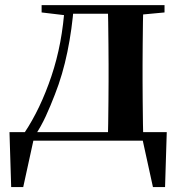

<svg xmlns="http://www.w3.org/2000/svg" viewBox="-20 -556 716 759"><path d="M563.1 0H95.3L115.5 -16.4L71.8 183.5H24.2L17.5 -33.6H639.2L632.5 183.5H584.6L540.5 -17.9ZM405.4 0Q407.2 -25.5 407.7 -67.4Q408.2 -109.4 408.7 -154.7Q409.2 -200 409.2 -234.8V-301.2Q409.2 -335.7 408.7 -381Q408.2 -426.4 407.7 -468.7Q407.2 -511 405.4 -535.7H546.6Q545.6 -511 545.1 -468.7Q544.6 -426.4 544.1 -381Q543.6 -335.7 543.6 -301.2V-234.8Q543.6 -200 544.1 -154.7Q544.6 -109.4 545.1 -67.4Q545.6 -25.5 546.6 0ZM144.5 -506.8V-535.7H246.5V-495.5H239.4ZM480 -495.5V-535.7H630.4V-506.8L510 -495.5ZM76.9 -31.5Q139.7 -125.6 183.2 -254.7Q226.7 -383.7 236.1 -535.7H272.1Q264.9 -440.9 246.4 -350.8Q227.9 -260.8 196.9 -182.2Q180 -138.1 161.2 -97.1Q142.3 -56.1 119.3 -21.6V-8.9ZM246.5 -501.8V-535.7H481.3V-501.8Z"/></svg>

Font: Source Han Serif JP VF
Style: Regular
Weight: 250
Designer: Ryoko NISHIZUKA 西塚涼子 (kana & ideographs); Frank Grießhammer (Latin, Greek & Cyrillic); Wenlong ZHANG 张文龙 (bopomofo); San
Foundry: Adobe
Version: Version 2.001;hotconv 1.1.0;makeotfexe 2.6.0